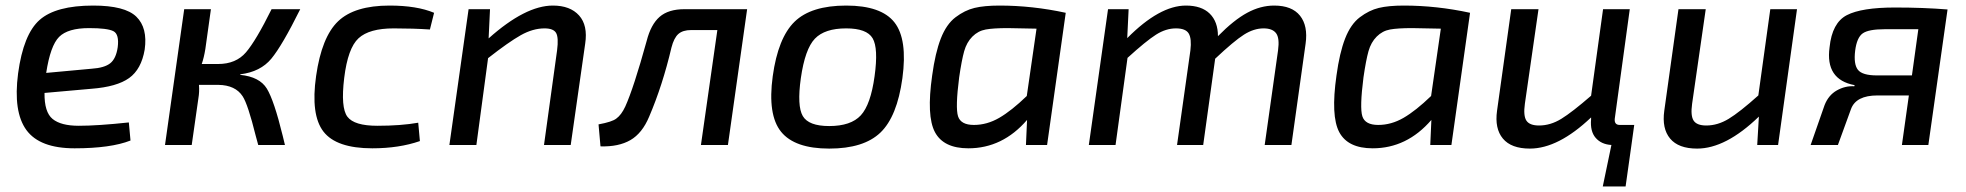

<svg xmlns="http://www.w3.org/2000/svg" viewBox="-20 -521 7066 690"><path d="M443 -81 449 -16Q378 12 248 12Q123 12 75 -53.5Q27 -119 45 -257Q64 -398 122.5 -449.5Q181 -501 315 -501Q429 -501 470 -461Q511 -421 500 -343Q488 -272 444 -240.5Q400 -209 309 -202L140 -187Q139 -118 169 -93.5Q199 -69 263 -69Q331 -69 443 -81ZM146 -259 309 -274Q355 -277 376 -293.5Q397 -310 403 -351Q409 -398 387.5 -409Q366 -420 300 -420Q224 -420 192.5 -388.5Q161 -357 146 -259Z M844 -254 843 -252Q913 -245 939 -202.5Q965 -160 996 -33Q1001 -11 1004 0H908Q905 -12 899 -33Q871 -146 852 -175Q826 -215 765 -216H695Q697 -191 693 -168L669 0H573L642 -488H738L718 -345Q713 -314 705 -291H764Q828 -291 864 -333Q900 -375 956 -488H1059Q994 -357 955 -310Q916 -263 844 -254Z M1483 -80 1489 -14Q1414 12 1318 12Q1189 12 1142.5 -48Q1096 -108 1116 -248Q1136 -388 1195 -444.5Q1254 -501 1380 -501Q1478 -501 1540 -475L1525 -415Q1465 -419 1395 -419Q1307 -419 1268.5 -383.5Q1230 -348 1217 -241Q1204 -134 1228.5 -101.5Q1253 -69 1336 -69Q1421 -69 1483 -80Z M1741 -488 1736 -383Q1868 -501 1967 -501Q2029 -501 2061 -465.5Q2093 -430 2083 -364L2031 0H1935L1982 -340Q1988 -386 1978.5 -402.5Q1969 -419 1937 -419Q1895 -419 1851.5 -394.5Q1808 -370 1734 -312L1692 0H1595L1664 -488Z M2665 -488 2596 0H2499L2558 -413H2464Q2434 -413 2418 -399Q2402 -385 2393 -350Q2361 -214 2313 -102Q2288 -42 2245.5 -17.5Q2203 7 2138 5L2131 -74Q2180 -83 2195 -95Q2213 -108 2227 -138Q2257 -204 2304 -374Q2319 -433 2350.5 -460.5Q2382 -488 2440 -488Z M3223 -240Q3204 -102 3144 -44.5Q3084 13 2960 13Q2836 13 2787 -47.5Q2738 -108 2757 -247Q2776 -385 2835.5 -443Q2895 -501 3021 -501Q3147 -501 3194.5 -440.5Q3242 -380 3223 -240ZM3021 -419Q2944 -419 2908.5 -382Q2873 -345 2858 -240Q2844 -140 2865 -104Q2886 -68 2960 -68Q3038 -68 3073.5 -106.5Q3109 -145 3123 -247Q3137 -348 3116 -383.5Q3095 -419 3021 -419Z M3743 0H3667L3671 -90Q3583 12 3460 12Q3371 12 3340 -46Q3309 -104 3330 -250Q3341 -331 3361 -382.5Q3381 -434 3414 -459Q3447 -484 3482 -492.5Q3517 -501 3572 -501Q3690 -501 3810 -475ZM3670 -176 3705 -418Q3613 -420 3602 -420Q3550 -420 3522.5 -415Q3495 -410 3474.5 -389.5Q3454 -369 3445 -337Q3436 -305 3427 -243Q3413 -134 3423 -103Q3433 -72 3480 -72Q3527 -72 3571 -97.5Q3615 -123 3670 -176Z M4036 -488 4031 -384Q4147 -501 4242 -501Q4298 -501 4327.5 -472Q4357 -443 4357 -391Q4414 -449 4462 -475Q4510 -501 4559 -501Q4623 -501 4652 -464.5Q4681 -428 4672 -364L4621 0H4525L4573 -340Q4579 -384 4566 -401.5Q4553 -419 4521 -419Q4486 -419 4450.5 -396.5Q4415 -374 4347 -310L4304 0H4210L4258 -340Q4263 -382 4252 -400.5Q4241 -419 4206 -419Q4170 -419 4134.5 -396.5Q4099 -374 4032 -313L3989 0H3893L3962 -488Z M5196 0H5120L5124 -90Q5036 12 4913 12Q4824 12 4793 -46Q4762 -104 4783 -250Q4794 -331 4814 -382.5Q4834 -434 4867 -459Q4900 -484 4935 -492.5Q4970 -501 5025 -501Q5143 -501 5263 -475ZM5123 -176 5158 -418Q5066 -420 5055 -420Q5003 -420 4975.5 -415Q4948 -410 4927.5 -389.5Q4907 -369 4898 -337Q4889 -305 4880 -243Q4866 -134 4876 -103Q4886 -72 4933 -72Q4980 -72 5024 -97.5Q5068 -123 5123 -176Z M5843 0 5822 149H5740L5771 0Q5735 -2 5714.5 -25.5Q5694 -49 5698 -93V-99Q5580 13 5478 13Q5411 13 5381 -23Q5351 -59 5360 -123L5411 -488H5509L5460 -148Q5454 -105 5465.5 -87.5Q5477 -70 5511 -70Q5552 -70 5591 -94Q5630 -118 5698 -177L5741 -488H5837L5783 -94Q5781 -72 5801 -72H5853Z M6438 -488 6370 0H6295L6301 -102Q6182 13 6079 13Q6012 13 5982 -23Q5952 -59 5961 -123L6012 -488H6110L6061 -148Q6055 -105 6066.5 -87.5Q6078 -70 6112 -70Q6153 -70 6192.5 -94Q6232 -118 6299 -178L6342 -488Z M6979 -487 6910 0H6815L6840 -178H6727Q6650 -178 6632 -129L6585 0H6487L6537 -143Q6551 -179 6581 -196Q6611 -213 6644 -211L6645 -215Q6539 -235 6555 -351Q6564 -439 6617 -466.5Q6670 -494 6790 -494Q6892 -494 6979 -487ZM6851 -250 6874 -416H6753Q6695 -416 6674 -401Q6653 -386 6647 -339Q6641 -290 6657 -270Q6673 -250 6725 -250Z"/></svg>

Font: Exo 2.0 Medium
Style: Italic
Weight: 500
Italic angle: -8°
Designer: Natanael Gama
Version: Version 1.001;PS 001.001;hotconv 1.0.70;makeotf.lib2.5.58329